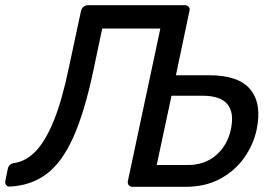

<svg xmlns="http://www.w3.org/2000/svg" viewBox="-65 -720 1075 740"><path d="M-26 -1Q-36 0 -41.5 -7.5Q-47 -15 -44 -25L-35 -69Q-31 -89 -9 -92Q34 -98 71.5 -136Q109 -174 141.5 -253Q174 -332 201 -462L247 -677Q249 -687 256.5 -693.5Q264 -700 274 -700H647Q657 -700 662.5 -693.5Q668 -687 665 -677L613 -430H741Q856 -430 900.5 -374.5Q945 -319 924 -220Q912 -163 876.5 -112.5Q841 -62 784 -31Q727 0 650 0H446Q436 0 431 -6.5Q426 -13 428 -23L553 -610H329L295 -449Q261 -288 217.5 -191Q174 -94 114.5 -49.5Q55 -5 -26 -1ZM539 -84H659Q724 -84 768 -122Q812 -160 825 -222Q852 -351 716 -351H596Z"/></svg>

Font: Lubike
Style: Italic
Weight: 400
Italic angle: -12°
Foundry: Honoka55
Version: Version 1.000;July 22, 2022;FontCreator 14.0.0.2862 64-bit